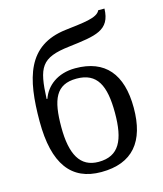

<svg xmlns="http://www.w3.org/2000/svg" viewBox="-115 -851 806 947"><g transform="rotate(-15 288.0 -377.5)"><path d="M285 10C446 10 521 -84 521 -255C521 -428 444 -518 292 -518C201 -518 142 -469 121 -408H117C124 -568 144 -612 292 -629C431 -646 505 -654 508 -765H476C461 -729 385 -724 296 -713C95 -689 55 -531 55 -310C55 -92 133 10 285 10ZM285 -42C191 -42 151 -116 151 -255C151 -395 179 -467 285 -467C390 -467 425 -395 425 -255C425 -116 390 -42 285 -42Z"/></g></svg>

Font: Noto Serif Thai
Style: Regular
Weight: 400
Designer: Monotype Design Team
Foundry: Monotype Imaging Inc.
Version: Version 1.901